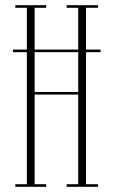

<svg xmlns="http://www.w3.org/2000/svg" viewBox="-20 -720 436 740"><path d="M39 0V-10H83.5V-519H30V-529H83.5V-690H39V-700H158V-690H113.5V-529H281.5V-690H237V-700H358V-690H311.5V-529H367.5V-519H311.5V-10H358V0H237V-10H281.5V-355.5H113.5V-10H158V0ZM113.5 -365.5H281.5V-519H113.5Z"/></svg>

Font: Imbue 100pt Thin
Style: Regular
Weight: 100
Designer: Tyler Finck
Foundry: Etcetera Type Company
Version: Version 1.102; ttfautohint (v1.8.3)